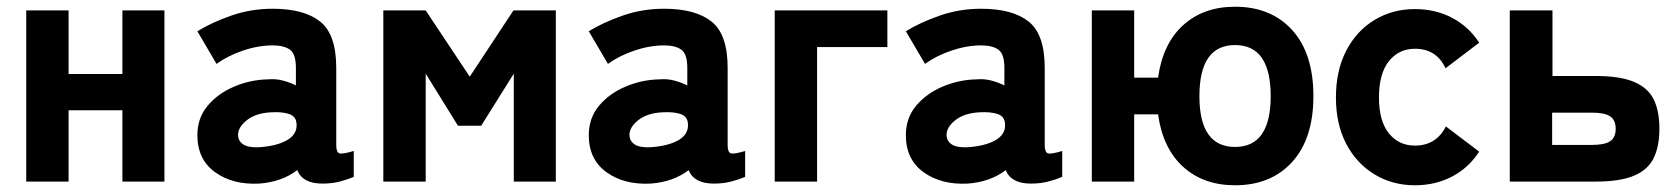

<svg xmlns="http://www.w3.org/2000/svg" viewBox="-20 -540 4989 571"><path d="M58 0V-509H184V-320H344V-509H469V0H344V-212H184V0Z M751 6Q672 10 619.5 -28Q567 -66 567 -138Q567 -189 597.5 -225.5Q628 -262 676.5 -282.5Q725 -303 777 -304Q800 -306 821 -300.5Q842 -295 860 -286V-338Q860 -380 842 -392.5Q824 -405 791 -405Q748 -405 702.5 -389.5Q657 -374 624 -350L567 -447Q609 -473 667.5 -493.5Q726 -514 791 -514Q884 -514 932 -476Q980 -438 980 -338V-108Q980 -87 989.5 -84Q999 -81 1032 -91V-14Q1016 -7 992 -0.5Q968 6 939 6Q880 6 864 -34Q818 1 751 6ZM748 -102Q801 -105 832.5 -122.5Q864 -140 862 -171Q861 -194 839.5 -201Q818 -208 787 -206Q741 -204 714 -182.5Q687 -161 688 -137Q689 -120 703.5 -110.5Q718 -101 748 -102Z M1120 0V-509H1246L1377 -312L1507 -509H1633V0H1508V-321L1411 -166H1342L1246 -321V0Z M1915 6Q1836 10 1783.5 -28Q1731 -66 1731 -138Q1731 -189 1761.5 -225.5Q1792 -262 1840.5 -282.5Q1889 -303 1941 -304Q1964 -306 1985 -300.5Q2006 -295 2024 -286V-338Q2024 -380 2006 -392.5Q1988 -405 1955 -405Q1912 -405 1866.5 -389.5Q1821 -374 1788 -350L1731 -447Q1773 -473 1831.5 -493.5Q1890 -514 1955 -514Q2048 -514 2096 -476Q2144 -438 2144 -338V-108Q2144 -87 2153.5 -84Q2163 -81 2196 -91V-14Q2180 -7 2156 -0.5Q2132 6 2103 6Q2044 6 2028 -34Q1982 1 1915 6ZM1912 -102Q1965 -105 1996.5 -122.5Q2028 -140 2026 -171Q2025 -194 2003.5 -201Q1982 -208 1951 -206Q1905 -204 1878 -182.5Q1851 -161 1852 -137Q1853 -120 1867.5 -110.5Q1882 -101 1912 -102Z M2284 0V-509H2619V-400H2410V0Z M2858 6Q2779 10 2726.5 -28Q2674 -66 2674 -138Q2674 -189 2704.5 -225.5Q2735 -262 2783.5 -282.5Q2832 -303 2884 -304Q2907 -306 2928 -300.5Q2949 -295 2967 -286V-338Q2967 -380 2949 -392.5Q2931 -405 2898 -405Q2855 -405 2809.5 -389.5Q2764 -374 2731 -350L2674 -447Q2716 -473 2774.5 -493.5Q2833 -514 2898 -514Q2991 -514 3039 -476Q3087 -438 3087 -338V-108Q3087 -87 3096.5 -84Q3106 -81 3139 -91V-14Q3123 -7 3099 -0.5Q3075 6 3046 6Q2987 6 2971 -34Q2925 1 2858 6ZM2855 -102Q2908 -105 2939.5 -122.5Q2971 -140 2969 -171Q2968 -194 2946.5 -201Q2925 -208 2894 -206Q2848 -204 2821 -182.5Q2794 -161 2795 -137Q2796 -120 2810.5 -110.5Q2825 -101 2855 -102Z M3653 11Q3559 11 3498.5 -44Q3438 -99 3424 -200H3353V0H3227V-509H3353V-309H3424Q3438 -410 3498.5 -465Q3559 -520 3653 -520Q3760 -520 3823 -450.5Q3886 -381 3886 -254Q3886 -128 3823 -58.5Q3760 11 3653 11ZM3653 -103Q3759 -103 3759 -254Q3759 -406 3653 -406Q3547 -406 3547 -254Q3547 -103 3653 -103Z M4188 11Q4121 11 4067.5 -21.5Q4014 -54 3983.5 -112.5Q3953 -171 3953 -250Q3953 -330 3983.5 -389Q4014 -448 4067.5 -480.5Q4121 -513 4188 -513Q4249 -513 4298.5 -487Q4348 -461 4379 -413L4279 -337Q4252 -395 4188 -395Q4140 -395 4110.5 -358Q4081 -321 4081 -250Q4081 -180 4110.5 -143.5Q4140 -107 4188 -107Q4251 -107 4280 -164L4379 -89Q4348 -41 4298.5 -15Q4249 11 4188 11Z M4470 0V-509H4597V-314H4726Q4798 -314 4839.5 -296.5Q4881 -279 4898 -244.5Q4915 -210 4915 -157Q4915 -105 4898 -70Q4881 -35 4839.5 -17.5Q4798 0 4726 0ZM4596 -109H4714Q4752 -109 4768.5 -120Q4785 -131 4785 -157Q4785 -183 4768.5 -194Q4752 -205 4714 -205H4596Z"/></svg>

Font: Zen Kaku Gothic New Black
Style: Regular
Weight: 900
Designer: Yoshimichi Ohira
Foundry: Positype
Version: Version 1.001